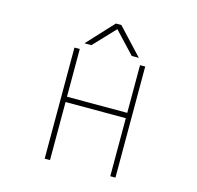

<svg xmlns="http://www.w3.org/2000/svg" viewBox="-131 -1087 1261 1226"><g transform="rotate(15 500.0 -473.5)"><path d="M683.6 -775.4H636.7L503.9 -917L370.1 -775.4H324.2L485.4 -949.2H521.5ZM703.1 -732.4H737.3V2H703.1V-381.8H304.7V2H269.5V-732.4H304.7V-417H703.1Z"/></g></svg>

Font: Gen Shin Gothic Monospace ExtraLight
Style: Regular
Weight: 200
Designer: [Source Han Sans]
Ryoko NISHIZUKA  (kana & ideographs); Paul D. Hunt (Latin, Greek & Cyrillic); Wenlong ZHANG  (bopomofo
Version: Version 1.002.20150607